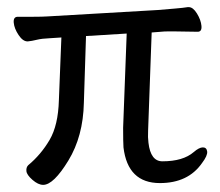

<svg xmlns="http://www.w3.org/2000/svg" viewBox="-20 -507 617 538"><path d="M396 -107Q402 -55 435 -55Q493 -55 523 -81Q538 -94 548.5 -94Q559 -94 560.5 -82.5Q562 -71 546 -50Q507 6 428 6Q338 6 326 -94Q325 -109 325 -149L335 -413L221 -406L215 -219Q213 -125 171.5 -57Q130 11 101 11Q87 11 71 -3Q55 -17 54 -27.5Q53 -38 59 -44Q95 -74 119 -115Q143 -156 145 -226L152 -402L121 -400Q97 -399 83 -395.5Q69 -392 58 -391H57Q44 -391 32 -409Q20 -427 18.5 -443.5Q17 -460 30 -460H73Q99 -460 113 -461L423 -479Q446 -481 470 -483Q494 -485 506 -487H509Q521 -487 532 -469Q543 -451 544.5 -434.5Q546 -418 534 -418L470 -419Q460 -419 450 -419Q440 -419 431 -418L405 -416L395 -141Q394 -122 396 -107Z"/></svg>

Font: LXGW WenKai
Style: Regular
Weight: 400
Designer: LXGW / Fontworks Inc.
Foundry: LXGW / Fontworks Inc.
Version: Version 1.520; June 14, 2025